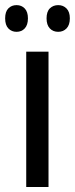

<svg xmlns="http://www.w3.org/2000/svg" viewBox="-41 -745 298 765"><path d="M152.3 0H63.5V-539.1H152.3ZM-20.5 -671.9Q-20.5 -698.7 -7.6 -711.7Q5.4 -724.6 24.9 -724.6Q44.9 -724.6 57.6 -711.2Q70.3 -697.8 70.3 -671.9Q70.3 -645.5 57.6 -631.8Q44.9 -618.2 24.9 -618.2Q5.4 -618.2 -7.6 -631.6Q-20.5 -645 -20.5 -671.9ZM144.5 -671.9Q144.5 -698.7 157.7 -711.7Q170.9 -724.6 190.9 -724.6Q210.9 -724.6 224.1 -711.2Q237.3 -697.8 237.3 -671.9Q237.3 -645.5 224.1 -631.8Q210.9 -618.2 190.9 -618.2Q170.4 -618.2 157.5 -631.8Q144.5 -645.5 144.5 -671.9Z"/></svg>

Font: Open Sans Condensed Medium
Style: Regular
Weight: 500
Width: 3
Designer: Monotype Design Team
Foundry: Monotype Imaging Inc.
Version: Version 3.000